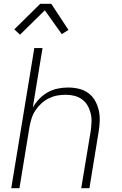

<svg xmlns="http://www.w3.org/2000/svg" viewBox="-20 -987 640 1007"><path d="M39 0 160 -735H203L152 -423Q166 -448 186.5 -469Q207 -490 231.5 -503.5Q256 -517 283.5 -522.5Q311 -528 337 -528Q366 -528 393.5 -521.5Q421 -515 443 -499Q465 -483 478.5 -459Q492 -435 498 -408Q504 -381 503 -352Q502 -323 497 -294L449 0H406L456 -301Q459 -324 460 -347.5Q461 -371 455.5 -393Q450 -415 439 -434Q428 -453 410 -466Q392 -479 370 -484.5Q348 -490 324 -490Q302 -490 280 -486Q258 -482 236.5 -471.5Q215 -461 197 -444.5Q179 -428 166 -408.5Q153 -389 146 -367Q139 -345 135 -323L82 0ZM85 -805 55 -833 191 -967H249L339 -830L304 -808L215 -933Z"/></svg>

Font: Iosevka Aile XLt Obl
Style: Regular
Weight: 200
Italic angle: -9°
Designer: Belleve Invis
Foundry: Belleve Invis
Version: Version 31.1.0; ttfautohint (v1.8.4)